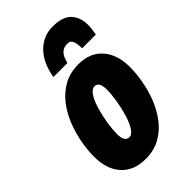

<svg xmlns="http://www.w3.org/2000/svg" viewBox="-240 -868 959 959"><g transform="rotate(-45 239.5 -388.5)"><path d="M192.9 9.8Q110.4 9.8 64.2 -41Q18.1 -91.8 18.1 -181.2Q18.1 -224.6 27.1 -276.1Q36.1 -327.6 55.9 -378.2Q75.7 -428.7 107.4 -470.5Q139.2 -512.2 184.3 -537.6Q229.5 -563 290 -563Q371.1 -563 416.5 -511Q461.9 -459 461.9 -372.1Q461.9 -325.2 452.4 -272.7Q442.9 -220.2 422.9 -170.2Q402.8 -120.1 371.1 -79.3Q339.4 -38.6 295.2 -14.4Q251 9.8 192.9 9.8ZM211.9 -125Q231.4 -125 247.8 -151.6Q264.2 -178.2 275.9 -218.5Q287.6 -258.8 294.2 -300.5Q300.8 -342.3 300.8 -372.1Q300.8 -428.2 269 -428.2Q248.5 -428.2 231.9 -401.6Q215.3 -375 203.6 -334.7Q191.9 -294.4 185.5 -252.4Q179.2 -210.4 179.2 -180.2Q179.2 -125 211.9 -125ZM155.8 -606Q171.4 -693.8 218.5 -740.5Q265.6 -787.1 331.1 -787.1Q402.8 -787.1 432.9 -753.7Q462.9 -720.2 462.9 -668Q462.9 -654.3 460.9 -638.7Q459 -623 456.1 -606H358.9Q358.9 -635.3 352.1 -655Q345.2 -674.8 321.8 -674.8Q297.9 -674.8 281 -659.7Q264.2 -644.5 254.9 -606Z"/></g></svg>

Font: Open Sans Condensed ExtraBold
Style: Italic
Weight: 800
Width: 3
Italic angle: -12°
Designer: Monotype Design Team
Foundry: Monotype Imaging Inc.
Version: Version 3.003; ttfautohint (v1.8.4)